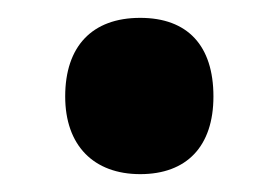

<svg xmlns="http://www.w3.org/2000/svg" viewBox="-20 -182 312 215"><path d="M53 -74C53 -19 85 13 137 13C189 13 219 -18 219 -74C219 -131 190 -162 137 -162C83 -162 53 -130 53 -74Z"/></svg>

Font: Noto Sans Gurmukhi UI ExtraCondensed ExtraBold
Style: Regular
Weight: 800
Width: 2
Designer: Jelle Bosma - Monotype Design Team
Foundry: Monotype Imaging Inc.
Version: Version 2.004